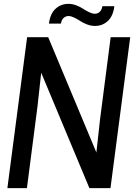

<svg xmlns="http://www.w3.org/2000/svg" viewBox="-20 -972 707 992"><path d="M508.8 -939.9H570.8Q564.5 -888.7 536.9 -863.3Q509.3 -837.9 470.2 -837.9Q450.2 -837.9 429.4 -845.9Q408.7 -854 394.5 -863.5Q380.4 -873 363.5 -881.1Q346.7 -889.2 334 -889.2Q319.8 -889.2 308.8 -879.4Q297.9 -869.6 294.9 -850.1H232.9Q239.3 -901.4 267.1 -926.8Q294.9 -952.1 334 -952.1Q354 -952.1 374.8 -944.1Q395.5 -936 409.7 -926.5Q423.8 -917 440.7 -908.9Q457.5 -900.9 470.2 -900.9Q484.4 -900.9 495.1 -910.6Q505.9 -920.4 508.8 -939.9ZM652.8 -779.8 550.8 0H441.9L192.9 -596.2L173.8 -422.9L119.1 0H18.1L120.1 -779.8H229L478 -184.1L497.1 -356.9L551.8 -779.8Z"/></svg>

Font: Cooper Hewitt
Style: Medium Italic
Weight: 708
Designer: Village Type and Design LLC
Foundry: Cooper Hewitt Smithsonian Design Museum
Version: 1.000